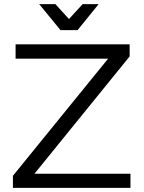

<svg xmlns="http://www.w3.org/2000/svg" viewBox="-20 -916 700 936"><path d="M56 -700H612V-641L148 -69H616V0H43V-59L507 -630H56ZM358 -769H275L171 -896H250L339 -798H293L383 -896H461Z"/></svg>

Font: Alexandria Light
Style: Regular
Weight: 300
Designer: Mohamed Gaber
Foundry: Kief Type Foundry
Version: Version 5.100